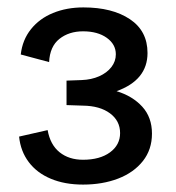

<svg xmlns="http://www.w3.org/2000/svg" viewBox="-20 -872 474 518"><path d="M31.5 -503.5 108.5 -521Q115.5 -481.5 140.8 -461.2Q166 -441 204 -441Q249.5 -441 276.8 -461Q304 -481 304 -513Q304 -546 276.8 -566.2Q249.5 -586.5 203.5 -587L159.5 -588.5V-654.5L200.5 -656Q226.5 -657 247.5 -666.2Q268.5 -675.5 280.5 -691Q292.5 -706.5 292.5 -725.5Q292.5 -752.5 268 -770Q243.5 -787.5 204 -787.5Q166 -787.5 140.2 -767Q114.5 -746.5 112.5 -704.5L36 -725Q40.5 -764.5 63.5 -793.2Q86.5 -822 123.2 -837Q160 -852 205 -852Q283 -852 330.5 -820.2Q378 -788.5 378 -729Q378 -656 294.5 -626Q337.5 -613 363.8 -584.2Q390 -555.5 390 -511.5Q390 -468.5 365.5 -437.5Q341 -406.5 298.8 -390.2Q256.5 -374 204 -374Q154.5 -374 117 -389.8Q79.5 -405.5 57.5 -434.8Q35.5 -464 31.5 -503.5Z"/></svg>

Font: 1883 Sans SemiBold
Style: Regular
Weight: 600
Designer: 1883 Sans project is a fork of Public Sans.
Version: Version 1.009